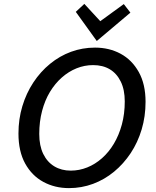

<svg xmlns="http://www.w3.org/2000/svg" viewBox="-20 -953 802 988"><path d="M335 15Q262 15 203 -17Q144 -49 109.5 -111.5Q75 -174 75 -266Q75 -340 95 -406.5Q115 -473 151.5 -528.5Q188 -584 237.5 -624.5Q287 -665 345.5 -686.5Q404 -708 469 -708Q542 -708 600.5 -676.5Q659 -645 694 -582.5Q729 -520 729 -429Q729 -354 709 -287Q689 -220 652.5 -165Q616 -110 567 -69.5Q518 -29 459 -7Q400 15 335 15ZM344 -75Q388 -75 429 -91.5Q470 -108 505 -139Q540 -170 566 -213.5Q592 -257 607 -312Q622 -367 622 -431Q622 -491 601.5 -533Q581 -575 545 -596.5Q509 -618 459 -618Q415 -618 374 -601.5Q333 -585 298 -554Q263 -523 237 -480Q211 -437 196.5 -382Q182 -327 182 -264Q182 -203 202.5 -161Q223 -119 259.5 -97Q296 -75 344 -75ZM478 -742 370 -892 414 -933 496 -844 617 -932 651 -888Z"/></svg>

Font: Ubuntu Sans Medium
Style: Italic
Weight: 500
Italic angle: -13.5°
Designer: Dalton Maag Ltd
Foundry: Dalton Maag Ltd
Version: Version 1.006